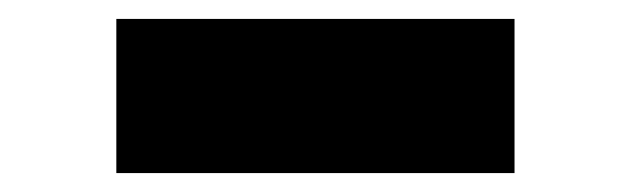

<svg xmlns="http://www.w3.org/2000/svg" viewBox="-20 -391 666 203"><path d="M103 -208V-371H524V-208Z"/></svg>

Font: Lexend Peta ExtraBold
Style: Regular
Weight: 800
Version: Version 1.007